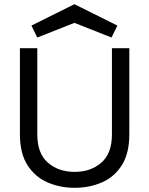

<svg xmlns="http://www.w3.org/2000/svg" viewBox="-20 -890 712 916"><path d="M336 6Q267 6 207.5 -19.5Q148 -45 111.5 -101.5Q75 -158 75 -250V-660H158V-248Q158 -158 208.5 -114Q259 -70 336 -70Q413 -70 463.5 -114Q514 -158 514 -248V-660H597V-250Q597 -158 561 -101.5Q525 -45 465.5 -19.5Q406 6 336 6ZM335 -870 540 -768 512 -711 335 -781 158 -711 130 -768Z"/></svg>

Font: Lil Grotesk Medium
Style: Regular
Weight: 500
Designer: Bastien Sozeau
Foundry: NBR — Bastien Sozeau
Version: Version 3.003; ttfautohint (v1.8.4.7-5d5b);gftools[0.9.33]